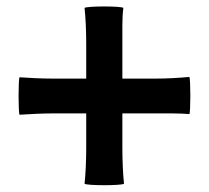

<svg xmlns="http://www.w3.org/2000/svg" viewBox="-20 -664 630 579"><path d="M349 -533V-587C349 -606 350 -627 352 -640C349 -646 240 -646 235 -640C238 -614 240 -570 240 -534V-427H139C105 -427 64 -429 39 -431C35 -427 35 -322 39 -318C72 -320 105 -322 139 -322H240V-216C240 -180 238 -136 235 -110C240 -104 349 -104 354 -110C351 -136 349 -180 349 -216V-322H450H501C519 -322 539 -321 551 -320C555 -322 555 -427 551 -432C518 -429 485 -427 450 -427H349Z"/></svg>

Font: GenSekiGothic2 TW B
Style: Regular
Weight: 700
Version: Version 2.100;PS 2.1;hotconv 16.6.51;makeotf.lib2.5.65220 DE